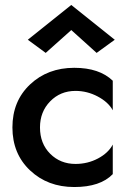

<svg xmlns="http://www.w3.org/2000/svg" viewBox="-20 -743 524 773"><path d="M141 -230Q141 -165 182 -124Q223 -83 284 -83Q333 -83 374.5 -105Q416 -127 434 -161V-42Q384 10 279 10Q172 10 101 -57Q30 -124 30 -230Q30 -336 101 -403Q172 -470 279 -470Q380 -470 434 -418V-299Q416 -332 373.5 -354.5Q331 -377 284 -377Q223 -377 182 -335Q141 -293 141 -230ZM267 -622 164 -530 92 -583 267 -723 442 -583 369 -530Z"/></svg>

Font: Renner* Medium
Style: Medium
Weight: 500
Version: Version 003.000 ; ttfautohint (v0.97) -l 8 -r 50 -G 200 -x 1